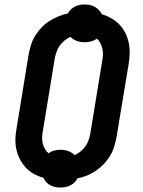

<svg xmlns="http://www.w3.org/2000/svg" viewBox="-20 -797 640 859"><path d="M251 42Q238 42 226.5 39.5Q215 37 204.5 31.5Q194 26 186.5 17.5Q179 9 174 -2Q151 -8 130.5 -19.5Q110 -31 94.5 -48Q79 -65 68.5 -85.5Q58 -106 53 -130Q48 -154 49 -178.5Q50 -203 55 -228L108 -553Q112 -574 118.5 -595.5Q125 -617 137 -636.5Q149 -656 165 -673Q181 -690 200.5 -702.5Q220 -715 241 -723.5Q262 -732 284 -737Q289 -747 297.5 -755Q306 -763 316 -768Q326 -773 337 -775Q348 -777 358 -777Q371 -777 382.5 -774.5Q394 -772 404 -766.5Q414 -761 422 -752.5Q430 -744 435 -734Q457 -727 477.5 -715.5Q498 -704 514 -687.5Q530 -671 540.5 -650Q551 -629 556 -605Q561 -581 560 -556.5Q559 -532 555 -507L501 -182Q497 -161 490.5 -140Q484 -119 472 -99Q460 -79 444 -62.5Q428 -46 409 -33Q390 -20 369 -11.5Q348 -3 326 1Q321 12 312.5 20Q304 28 293.5 33Q283 38 272 40Q261 42 251 42ZM314 -103Q328 -109 340.5 -119.5Q353 -130 362 -142.5Q371 -155 376 -169.5Q381 -184 384 -199L437 -523Q440 -537 440.5 -551.5Q441 -566 438 -579Q435 -592 429 -604Q423 -616 413 -624Q401 -615 386.5 -611.5Q372 -608 358 -608Q340 -608 323.5 -614Q307 -620 295 -632Q281 -626 268.5 -615.5Q256 -605 247 -592.5Q238 -580 233 -565.5Q228 -551 225 -536L172 -212Q169 -198 168.5 -183.5Q168 -169 171 -156Q174 -143 180.5 -131.5Q187 -120 197 -111Q209 -120 223 -123.5Q237 -127 251 -127Q269 -127 285.5 -121Q302 -115 314 -103Z"/></svg>

Font: Zed Sans Extended
Style: Bold Italic
Weight: 700
Width: 7
Italic angle: -9°
Designer: Belleve Invis
Foundry: Belleve Invis
Version: Version 1.0.0; ttfautohint (v1.8.4)